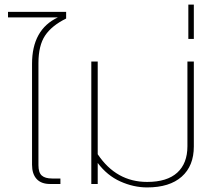

<svg xmlns="http://www.w3.org/2000/svg" viewBox="-20 -804 947 839"><path d="M208 -24H244V0H199Q160 0 140 -22Q120 -44 120 -84V-525Q120 -675 233 -728H15V-752H269V-723Q206 -692 177 -648.5Q148 -605 148 -528V-82Q148 -50 162.5 -37Q177 -24 208 -24Z M799 -165V-535H827V-164Q827 -79 774 -32Q721 15 623 15Q564 15 506 -11Q448 -37 407 -92V0H379V-535H407V-130Q488 -9 623 -9Q710 -9 754.5 -49.5Q799 -90 799 -165Z M803 -784H827V-634H803Z"/></svg>

Font: Prompt Thin
Style: Regular
Weight: 100
Designer: Katatrad Team
Foundry: CadsonDemak
Version: Version 1.030